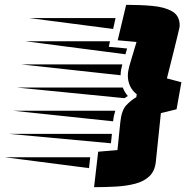

<svg xmlns="http://www.w3.org/2000/svg" viewBox="-230 -700 783 796"><path d="M336 -526 258 -533 293 -680Q351 -680 401.5 -675.5Q452 -671 483.5 -653Q515 -635 515 -594Q515 -592 514 -586Q513 -580 508 -560Q503 -540 492.5 -496.5Q482 -453 462 -375L522 -359L502 -247L437 -231L416 -29Q412 9 389.5 30.5Q367 52 331 61.5Q295 71 251 73.5Q207 76 160 76L177 -71L257 -78L269 -195Q274 -242 293 -263Q312 -284 335 -297L337 -309Q318 -324 309 -344Q300 -364 300 -386Q300 -397 302 -407.5Q304 -418 307 -429ZM239 -580 -108 -625H249ZM290 -475 -125 -529H226L221 -506L297 -499ZM270 -388 -142 -433H277Q274 -422 272 -410.5Q270 -399 270 -388ZM300 -302 286 -293 -159 -337H279Q287 -317 300 -302ZM239 -197 -176 -241H248Q245 -232 242.5 -220.5Q240 -209 239 -197ZM230 -106 -193 -145H234ZM139 -3 -210 -48H144Z"/></svg>

Font: Faster One
Style: Regular
Weight: 400
Designer: Eduardo Rodriguez Tunni
Foundry: Eduardo Rodriguez Tunni
Version: Version 1.003; ttfautohint (v1.8.4.7-5d5b);gftools[0.9.23]